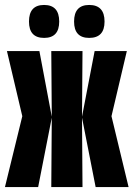

<svg xmlns="http://www.w3.org/2000/svg" viewBox="-20 -755 540 775"><path d="M402 -668Q402 -735 340 -735Q279 -735 279 -668Q279 -602 340 -602Q402 -602 402 -668ZM219 -668Q219 -735 158 -735Q97 -735 97 -668Q97 -602 158 -602Q219 -602 219 -668ZM134 0 189 -280 187 0H313L311 -280L366 0H499L430 -286L492 -549H362L311 -284L313 -549H187L189 -284L139 -549H8L70 -286L0 0Z"/></svg>

Font: Noto Sans Mono UI Condensed ExtraBold
Style: Regular
Weight: 800
Width: 3
Designer: Monotype Design team
Foundry: Monotype Imaging Inc.
Version: 1.000